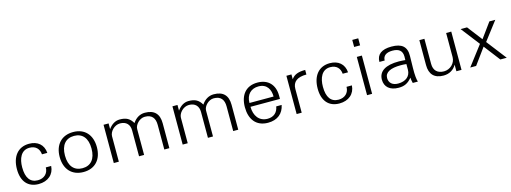

<svg xmlns="http://www.w3.org/2000/svg" viewBox="-10 -1566 6448 2423"><g transform="rotate(-15 3214.0 -354.5)"><path d="M67 -240C67 -80 147 11 286 11C407 11 489 -60 495 -169H425C425 -90 369 -38 288 -38C188 -38 137 -109 137 -246C137 -360 179 -462 289 -462C372 -462 415 -412 421 -341H491C483 -451 407 -512 297 -512C148 -512 67 -402 67 -240Z M628 -250C628 -89 721 11 872 11C1023 11 1114 -89 1114 -250C1114 -411 1023 -511 872 -511C721 -511 628 -411 628 -250ZM697 -250C697 -388 763 -461 871 -461C980 -461 1044 -387 1044 -250C1044 -112 979 -39 871 -39C763 -39 697 -112 697 -250Z M1334 0V-332C1334 -391 1396 -463 1473 -463C1553 -463 1598 -415 1598 -338V0H1664V-338C1664 -395 1728 -463 1796 -463C1888 -463 1928 -411 1928 -322V0H1994V-325C1994 -449 1932 -512 1809 -512C1745 -512 1690 -479 1651 -420C1612 -486 1566 -512 1481 -512C1423 -512 1374 -481 1334 -426V-500H1268V0Z M2234 0V-332C2234 -391 2296 -463 2373 -463C2453 -463 2498 -415 2498 -338V0H2564V-338C2564 -395 2628 -463 2696 -463C2788 -463 2828 -411 2828 -322V0H2894V-325C2894 -449 2832 -512 2709 -512C2645 -512 2590 -479 2551 -420C2512 -486 2466 -512 2381 -512C2323 -512 2274 -481 2234 -426V-500H2168V0Z M3048 -251C3048 -98 3123 13 3282 13C3406 13 3483 -53 3504 -160H3433C3421 -85 3371 -37 3289 -37C3179 -37 3118 -122 3118 -239H3503V-282C3503 -423 3421 -512 3280 -512C3127 -512 3048 -408 3048 -251ZM3118 -289C3118 -400 3185 -462 3281 -462C3393 -462 3433 -378 3433 -289Z M3723 -437V-500H3657V0H3723V-310C3723 -403 3784 -450 3905 -450V-510C3815 -510 3762 -490 3727 -442Z M3996 -240C3996 -80 4076 11 4215 11C4336 11 4418 -60 4424 -169H4354C4354 -90 4298 -38 4217 -38C4117 -38 4066 -109 4066 -246C4066 -360 4108 -462 4218 -462C4301 -462 4344 -412 4350 -341H4420C4412 -451 4336 -512 4226 -512C4077 -512 3996 -402 3996 -240Z M4643 0V-500H4577V0ZM4577 -630H4655V-722H4577Z M5158 -176C5157 -91 5094 -40 4995 -40C4922 -40 4877 -79 4877 -143C4877 -219 4953 -255 5085 -255C5109 -255 5130 -254 5158 -251ZM4808 -140C4808 -46 4873 13 4988 13C5064 13 5112 -11 5162 -72C5164 -49 5166 -29 5174 0H5241C5231 -26 5223 -87 5225 -182L5228 -337C5231 -460 5167 -513 5032 -513C4902 -513 4836 -462 4836 -365H4905C4905 -426 4949 -460 5031 -460C5117 -460 5159 -423 5159 -349L5158 -303C5135 -305 5100 -308 5075 -308C4900 -309 4808 -250 4808 -140Z M5811 -500H5744V-185C5744 -105 5675 -39 5594 -39C5509 -39 5460 -86 5460 -172V-500H5394V-174C5394 -54 5455 11 5575 11C5652 11 5711 -26 5744 -86V0H5811Z M6386 -500H6309L6167 -305L6017 -500H5933L6121 -257L5925 0H6002L6156 -211L6318 0H6402L6202 -259Z"/></g></svg>

Font: Perun Light
Style: Regular
Weight: 300
Foundry: Copyright (c) Stefan Peev, Context Ltd, 2016
Version: Version 1.089